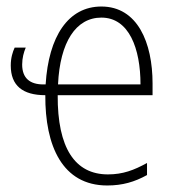

<svg xmlns="http://www.w3.org/2000/svg" viewBox="-20 -559 538 589"><path d="M291 -539C189 -539 129 -447 120 -300H113C72 -300 48 -319 48 -361C48 -381 53 -399 59 -413H25C19 -400 13 -382 13 -358C13 -296 50 -267 119 -267C118 -112 171 10 309 10C356 10 393 -1 431 -22V-59C391 -37 357 -24 311 -24C210 -24 156 -105 157 -267H448V-303C448 -428 402 -539 291 -539ZM291 -505C376 -505 411 -410 411 -300H158C164 -430 213 -505 291 -505Z"/></svg>

Font: Noto Sans Condensed ExtraLight
Style: Regular
Weight: 200
Width: 3
Designer: Monotype Design Team
Foundry: Monotype Imaging Inc.
Version: Version 2.013